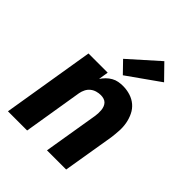

<svg xmlns="http://www.w3.org/2000/svg" viewBox="-220 -916 1040 1040"><g transform="rotate(45 300.0 -395.5)"><path d="M21 0 108 -530H255L246 -473Q256 -488 269 -501Q282 -514 298 -523Q314 -532 331 -535Q348 -538 365 -538Q394 -538 421 -529.5Q448 -521 468.5 -503.5Q489 -486 501 -461Q513 -436 518 -409Q523 -382 521.5 -353Q520 -324 516 -295L467 0H320L372 -314Q374 -326 374.5 -338Q375 -350 374 -361.5Q373 -373 369 -384Q365 -395 357.5 -403Q350 -411 338.5 -414.5Q327 -418 315 -418Q300 -418 284 -413.5Q268 -409 255 -398.5Q242 -388 234.5 -373Q227 -358 224 -342L168 0ZM323 -578 261 -642 428 -791 508 -709Z"/></g></svg>

Font: Iosevka Curly Heavy Extended
Style: Italic
Weight: 900
Width: 7
Italic angle: -9°
Monospace: yes
Designer: Belleve Invis
Foundry: Belleve Invis
Version: Version 11.1.0; ttfautohint (v1.8.3)